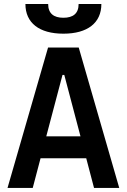

<svg xmlns="http://www.w3.org/2000/svg" viewBox="-20 -928 626 948"><path d="M17.1 0H141.6L180.2 -146.5H405.8L444.3 0H568.8L368.7 -693.4H217.3ZM293 -761.7C412.1 -761.7 480.5 -814.9 480.5 -908.2H368.2C368.2 -861.3 340.8 -840.3 293 -840.3C245.6 -840.3 217.8 -861.3 217.8 -908.2H105.5C105.5 -814.9 173.8 -761.7 293 -761.7ZM208.5 -254.9 288.6 -558.1H297.4L377.4 -254.9Z"/></svg>

Font: Cascadia Mono SemiBold
Style: Regular
Weight: 600
Monospace: yes
Designer: Aaron Bell
Foundry: Saja Typeworks
Version: Version 2404.023